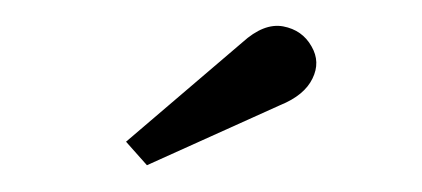

<svg xmlns="http://www.w3.org/2000/svg" viewBox="-20 -761 323 147"><path d="M92.5 -634.5 76.5 -652.5 165.5 -728.5Q182 -743.5 196.8 -740.8Q211.5 -738 218.5 -725.5Q225.5 -713.5 219.2 -700.8Q213 -688 194.5 -680.5Z"/></svg>

Font: Imbue 50pt
Style: Bold
Weight: 700
Designer: Tyler Finck
Foundry: Etcetera Type Company
Version: Version 1.102; ttfautohint (v1.8.3)